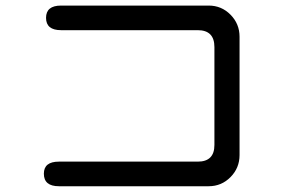

<svg xmlns="http://www.w3.org/2000/svg" viewBox="-20 -682 1040 686"><path d="M136.7 -61.5Q136.7 -104.5 190.4 -104.5H686.5Q746.1 -104.5 746.1 -164.1V-513.7Q746.1 -574.2 686.5 -574.2H198.2Q144.5 -574.2 144.5 -618.2Q144.5 -662.1 198.2 -662.1H725.6Q771.5 -662.1 803.7 -629.4Q835.9 -596.7 835.9 -550.8V-127.9Q835.9 -82 803.7 -49.3Q771.5 -16.6 725.6 -16.6H190.4Q136.7 -16.6 136.7 -61.5Z"/></svg>

Font: jf-openhuninn-2.1
Style: Regular
Weight: 400
Designer: [Kosugi Maru]
Designed by MOTOYA      

[Varela Round]
Joe Prince (Latin component); Avraham Cornfeld (Hebrew component)
Foundry: justfont Co., Ltd.
Version: 2.1